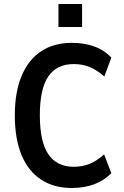

<svg xmlns="http://www.w3.org/2000/svg" viewBox="-20 -929 618 959"><path d="M338 10Q249 10 185 -32Q121 -74 87.5 -155Q54 -236 54 -353Q54 -469 88 -550Q122 -631 185.5 -673Q249 -715 339 -715Q400 -715 450.5 -697Q501 -679 536 -641L501 -547Q465 -579 428.5 -594Q392 -609 348 -609Q264 -609 221.5 -547.5Q179 -486 179 -353Q179 -221 221.5 -158.5Q264 -96 348 -96Q392 -96 428.5 -111Q465 -126 500 -158L536 -64Q500 -27 450 -8.5Q400 10 338 10ZM272 -794V-909H390V-794Z"/></svg>

Font: Nunito Sans 10pt Condensed
Style: Bold
Weight: 700
Width: 3
Designer: Vernon Adams
Foundry: Vernon Adams
Version: Version 3.101;gftools[0.9.27]